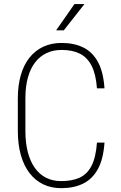

<svg xmlns="http://www.w3.org/2000/svg" viewBox="-20 -937 607 967"><path d="M468.3 -218.8H506.3Q500.5 -135.3 472.7 -85Q444.8 -34.7 398.2 -12Q351.6 10.7 288.1 10.7Q237.8 10.7 197.5 -8.8Q157.2 -28.3 128.7 -65.4Q100.1 -102.5 85 -156Q69.8 -209.5 69.8 -277.3V-441.4Q69.8 -507.3 85 -559.3Q100.1 -611.3 128.9 -647.2Q157.7 -683.1 198.5 -701.9Q239.3 -720.7 290.5 -720.7Q352.5 -720.7 398.9 -698.2Q445.3 -675.8 472.9 -625.7Q500.5 -575.7 506.3 -492.2H468.3Q462.9 -563.5 441.4 -605.7Q419.9 -647.9 382.3 -666.7Q344.7 -685.5 290.5 -685.5Q247.6 -685.5 213.9 -669.4Q180.2 -653.3 156.5 -622.3Q132.8 -591.3 120.4 -546.1Q107.9 -501 107.9 -442.4V-277.3Q107.9 -217.8 120.1 -170.9Q132.3 -124 155.5 -91.3Q178.7 -58.6 212.2 -41.7Q245.6 -24.9 288.1 -24.9Q342.8 -24.9 380.6 -42Q418.5 -59.1 440.7 -101.3Q462.9 -143.6 468.3 -218.8ZM262.7 -784.2 355 -916.5H405.3L301.3 -784.2Z"/></svg>

Font: Roboto Condensed ExtraLight
Style: Regular
Weight: 250
Designer: Christian Robertson
Foundry: Google
Version: Version 3.008; 2023